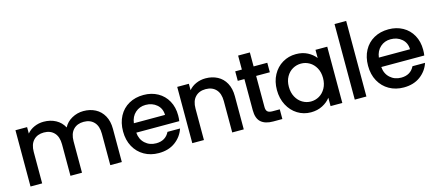

<svg xmlns="http://www.w3.org/2000/svg" viewBox="-53 -1274 4138 1816"><g transform="rotate(-15 2016.5 -365.5)"><path d="M969 -325V0H856V-308Q856 -382 819 -421.5Q782 -461 718 -461Q654 -461 616.5 -421.5Q579 -382 579 -308V0H466V-308Q466 -382 429 -421.5Q392 -461 328 -461Q264 -461 226.5 -421.5Q189 -382 189 -308V0H75V-551H189V-488Q217 -522 260 -541Q303 -560 352 -560Q418 -560 470 -532Q522 -504 550 -451Q575 -501 628 -530.5Q681 -560 742 -560Q807 -560 858.5 -533Q910 -506 939.5 -453Q969 -400 969 -325Z M1594 -233H1173Q1178 -167 1222 -127Q1266 -87 1330 -87Q1422 -87 1460 -164H1583Q1558 -88 1492.5 -39.5Q1427 9 1330 9Q1251 9 1188.5 -26.5Q1126 -62 1090.5 -126.5Q1055 -191 1055 -276Q1055 -361 1089.5 -425.5Q1124 -490 1186.5 -525Q1249 -560 1330 -560Q1408 -560 1469 -526Q1530 -492 1564 -430.5Q1598 -369 1598 -289Q1598 -258 1594 -233ZM1479 -325Q1478 -388 1434 -426Q1390 -464 1325 -464Q1266 -464 1224 -426.5Q1182 -389 1174 -325Z M2163 -325V0H2050V-308Q2050 -382 2013 -421.5Q1976 -461 1912 -461Q1848 -461 1810.5 -421.5Q1773 -382 1773 -308V0H1659V-551H1773V-488Q1801 -522 1844.5 -541Q1888 -560 1937 -560Q2002 -560 2053.5 -533Q2105 -506 2134 -453Q2163 -400 2163 -325Z M2407 -458V-153Q2407 -122 2421.5 -108.5Q2436 -95 2471 -95H2541V0H2451Q2374 0 2333 -36Q2292 -72 2292 -153V-458H2227V-551H2292V-688H2407V-551H2541V-458Z M2822 -560Q2887 -560 2935.5 -534.5Q2984 -509 3013 -471V-551H3128V0H3013V-82Q2984 -43 2934 -17Q2884 9 2820 9Q2749 9 2690 -27.5Q2631 -64 2596.5 -129.5Q2562 -195 2562 -278Q2562 -361 2596.5 -425Q2631 -489 2690.5 -524.5Q2750 -560 2822 -560ZM2846 -461Q2802 -461 2764 -439.5Q2726 -418 2702.5 -376.5Q2679 -335 2679 -278Q2679 -221 2702.5 -178Q2726 -135 2764.5 -112.5Q2803 -90 2846 -90Q2890 -90 2928 -112Q2966 -134 2989.5 -176.5Q3013 -219 3013 -276Q3013 -333 2989.5 -375Q2966 -417 2928 -439Q2890 -461 2846 -461Z M3364 -740V0H3250V-740Z M3993 -233H3572Q3577 -167 3621 -127Q3665 -87 3729 -87Q3821 -87 3859 -164H3982Q3957 -88 3891.5 -39.5Q3826 9 3729 9Q3650 9 3587.5 -26.5Q3525 -62 3489.5 -126.5Q3454 -191 3454 -276Q3454 -361 3488.5 -425.5Q3523 -490 3585.5 -525Q3648 -560 3729 -560Q3807 -560 3868 -526Q3929 -492 3963 -430.5Q3997 -369 3997 -289Q3997 -258 3993 -233ZM3878 -325Q3877 -388 3833 -426Q3789 -464 3724 -464Q3665 -464 3623 -426.5Q3581 -389 3573 -325Z"/></g></svg>

Font: Poppins Medium A&M
Style: Regular
Weight: 500
Designer: Ninad Kale (Devanagari), Jonny Pinhorn (Latin)
Foundry: Indian Type Foundry
Version: 4.004